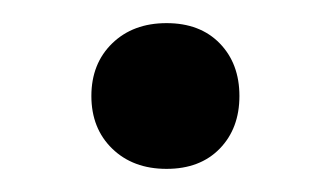

<svg xmlns="http://www.w3.org/2000/svg" viewBox="-20 -350 277 166"><path d="M124 -204Q95 -204 77 -221.5Q59 -239 59 -267Q59 -295 77 -312.5Q95 -330 124 -330Q153 -330 170 -312.5Q187 -295 187 -267Q187 -239 170 -221.5Q153 -204 124 -204Z"/></svg>

Font: Nunito ExtraLight SemiBold
Style: Italic
Weight: 600
Italic angle: -9°
Version: Version 3.602